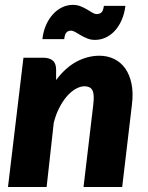

<svg xmlns="http://www.w3.org/2000/svg" viewBox="-20 -750 592 770"><path d="M205 -429Q242.5 -479 287 -502.8Q331.5 -526.5 379 -526.5Q411 -526.5 437.8 -513.5Q464.5 -500.5 482.2 -475.5Q500 -450.5 507.5 -413.8Q515 -377 509 -329.5L470 0H315L354 -329.5Q356.5 -350.5 355.8 -365Q355 -379.5 350.5 -388Q346 -396.5 338 -400.2Q330 -404 319 -404Q302 -404 283.5 -393.5Q265 -383 248.2 -363.8Q231.5 -344.5 217.5 -317.2Q203.5 -290 195.5 -257L167 0H12L74 -518.5H154Q178 -518.5 191.5 -507.2Q205 -496 205 -470.5ZM368 -693.5Q379 -693.5 386.5 -699.8Q394 -706 396.5 -726.5H483Q479 -695 468 -669.8Q457 -644.5 440.8 -626.8Q424.5 -609 404 -599.5Q383.5 -590 361 -590Q344 -590 330 -595.8Q316 -601.5 304 -608.5Q292 -615.5 282.5 -621.2Q273 -627 265 -627Q253.5 -627 246.8 -620.2Q240 -613.5 237.5 -593H150Q153.5 -624.5 164.8 -649.8Q176 -675 192.5 -693Q209 -711 229.5 -720.8Q250 -730.5 272 -730.5Q289 -730.5 303.2 -724.8Q317.5 -719 329.2 -712Q341 -705 350.5 -699.2Q360 -693.5 368 -693.5Z"/></svg>

Font: Lato ExtraBold
Style: Italic
Weight: 800
Italic angle: -7°
Designer: Lukasz Dziedzic with Adam Twardoch and Botio Nikoltchev
Foundry: tyPoland Lukasz Dziedzic
Version: Version 2.015; 2015-08-06; http://www.latofonts.com/